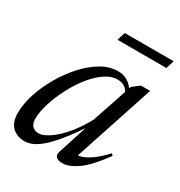

<svg xmlns="http://www.w3.org/2000/svg" viewBox="-157 -753 816 872"><g transform="rotate(30 251.0 -317.0)"><path d="M257.5 -27.5 314.5 -204H323Q281 -141 247.8 -99.5Q214.5 -58 187.8 -34.2Q161 -10.5 138.8 -0.5Q116.5 9.5 96.5 9.5Q70 9.5 49.5 -1Q29 -11.5 17.5 -32.8Q6 -54 6 -87Q6 -133.5 23 -186.8Q40 -240 69.8 -291.5Q99.5 -343 137.8 -385.5Q176 -428 219.5 -453.5Q263 -479 307 -479Q335.5 -479 357.8 -465.2Q380 -451.5 396.5 -424L385 -405Q376 -425 360.8 -435Q345.5 -445 324 -445Q290 -445 256.2 -421.2Q222.5 -397.5 192.2 -358.8Q162 -320 138.8 -274.2Q115.5 -228.5 101.8 -184Q88 -139.5 88 -104.5Q88 -77.5 101 -65.5Q114 -53.5 134 -53.5Q149.5 -53.5 171 -64.8Q192.5 -76 217.8 -98.2Q243 -120.5 269 -154Q295 -187.5 319.5 -232L391.5 -445.5L428 -474H476.5L333.5 -40L323.5 -57Q338.5 -53.5 360.5 -61Q382.5 -68.5 409.8 -88.5Q437 -108.5 468 -142L476.5 -133Q418.5 -53 374 -21.5Q329.5 10 294.5 10Q271.5 10 261.8 0Q252 -10 257.5 -27.5ZM232 -601 245.5 -644H502L488.5 -601Z"/></g></svg>

Font: Newsreader 48pt
Style: Italic
Weight: 400
Italic angle: -17°
Version: Version 1.003